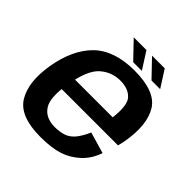

<svg xmlns="http://www.w3.org/2000/svg" viewBox="-191 -868 1020 1020"><g transform="rotate(45 319.0 -357.5)"><path d="M264 5 280.5 -86Q211.5 -86 180.5 -132.5Q149 -178 169.5 -297Q190 -420 238.5 -464Q287.5 -507.5 352.5 -507.5Q419.5 -507.5 449.5 -466.5Q472.5 -430.5 461.5 -340.5H163.5L148.5 -255H586.5Q592.5 -274.5 596.5 -298Q621.5 -441.5 573 -520.5Q524.5 -598.5 368.5 -598.5Q217.5 -598.5 137.5 -521Q58 -443 33 -297Q9.5 -156.5 59 -75.5Q108.5 5 264 5ZM280.5 -86 264 5Q347.5 5 402 -13Q455 -31 496.5 -70Q537.5 -108.5 558 -168L438 -203Q422 -166.5 401.5 -138Q380 -109.5 351 -97.5Q320.5 -86 280.5 -86ZM469 -624.5H534L473 -720H377.5ZM331.5 -624.5H396.5L335.5 -720H240Z"/></g></svg>

Font: Anybody Thin SemiBold
Style: Italic
Weight: 600
Italic angle: -10°
Version: Version 1.113;gftools[0.9.25]